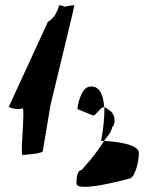

<svg xmlns="http://www.w3.org/2000/svg" viewBox="-20 -742 580 741"><path d="M14 -330C23 -322 57 -318 67 -324C78 -324 57 -144 67 -144C78 -144 143 -150 145 -158L175 -337C199 -438 269 -722 267 -722C264 -722 239 -719 230 -716C222 -720 212 -722 208 -722C202 -692 182 -666 165 -658ZM275 -34C275 4 476 -52 476 -52C500 -52 516 -115 516 -152C516 -186 426 -196 381 -198C351 -146 295 -86 295 -86C285 -86 275 -74 275 -34ZM279 -321 340 -296C351 -296 368 -331 382 -328C380 -362 371 -413 326 -408C289 -403 277 -321 279 -321ZM370 -198H381C397 -218 412 -236 412 -250C426 -260 430 -304 396 -320C392 -325 387 -327 382 -328C382 -326 383 -325 383 -323C383 -260 370 -198 370 -198Z"/></svg>

Font: Ampere
Style: UltCnd
Weight: 400
Version: Version 1